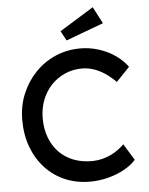

<svg xmlns="http://www.w3.org/2000/svg" viewBox="-61 -969 801 1029"><g transform="rotate(-5 339.5 -455.0)"><path d="M48 -350Q48 -425 74.5 -489.5Q101 -554 148 -603Q195 -652 257 -679Q319 -706 391 -706Q442 -706 490.5 -690.5Q539 -675 578.5 -647.5Q618 -620 643 -585L571 -510Q542 -539 512.5 -558.5Q483 -578 452.5 -588Q422 -598 391 -598Q342 -598 299.5 -579.5Q257 -561 225.5 -528Q194 -495 176 -449.5Q158 -404 158 -350Q158 -293 175.5 -246.5Q193 -200 225 -167Q257 -134 301.5 -116.5Q346 -99 400 -99Q433 -99 465 -108Q497 -117 525 -134Q553 -151 576 -174L630 -86Q607 -59 567.5 -37Q528 -15 479.5 -2.5Q431 10 382 10Q309 10 248 -16Q187 -42 142 -90.5Q97 -139 72.5 -205Q48 -271 48 -350ZM322 -755 294 -807 477 -920 524 -830Z"/></g></svg>

Font: Mach
Style: Regular
Weight: 400
Version: Version 1.002